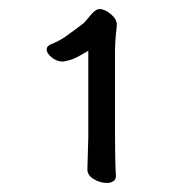

<svg xmlns="http://www.w3.org/2000/svg" viewBox="-20 -715 420 424"><path d="M216 -311Q201 -311 187 -319.5Q173 -328 173 -341V-342L175 -412V-603Q159 -593 147.5 -587.5Q136 -582 124 -580Q122 -579 118 -579Q106 -579 94.5 -588Q83 -597 83 -606Q83 -613 92 -617Q110 -624 125 -634.5Q140 -645 165 -664Q169 -668 180 -681.5Q191 -695 200 -695Q211 -695 224.5 -684Q238 -673 238 -661Q238 -656 236 -640Q234 -620 234 -604V-417Q234 -356 236 -327V-326Q236 -319 230.5 -315Q225 -311 216 -311Z"/></svg>

Font: Iansui
Style: Regular
Weight: 400
Designer: But Ko / Fontworks Inc.
Foundry: zi-hi.com / Fontworks Inc.
Version: Version 1.002